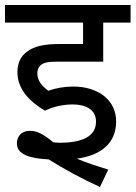

<svg xmlns="http://www.w3.org/2000/svg" viewBox="-20 -642 545 772"><path d="M271 -222C332 -222 366 -197 366 -153C366 -94 312 -68 219 -68C212 -68 204 -69 194 -70C155 -103 128 -116 101 -116C66 -116 48 -94 48 -65C48 -22 97 -5 176 -1C236 37 306 75 382 110L415 40C370 26 327 12 289 -4C389 -18 447 -68 447 -154C447 -240 374 -294 275 -294C240 -294 204 -288 174 -277C152 -294 130 -315 130 -347C130 -361 135 -373 145 -381C157 -390 170 -394 211 -394H395V-551H505V-622H0V-551H314V-465H221C155 -465 117 -456 87 -433C64 -416 50 -389 50 -352C50 -284 98 -234 161 -197C191 -212 232 -222 271 -222Z"/></svg>

Font: Noto Sans Devanagari UI
Style: Regular
Weight: 400
Designer: Jelle Bosma - Monotype Design Team
Foundry: Monotype Imaging Inc.
Version: Version 2.003